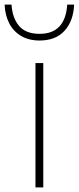

<svg xmlns="http://www.w3.org/2000/svg" viewBox="-56 -814 342 834"><path d="M98 0V-540H132V0ZM-36 -794H-6Q-2 -735 27.2 -701Q56.5 -667 116 -667Q227.5 -667 236 -794H266Q263 -723 224.5 -680.5Q186 -638 116 -638Q69 -638 35.5 -658Q2 -678 -16 -713Q-34 -748 -36 -794Z"/></svg>

Font: Encode Sans Expanded Thin
Style: Regular
Weight: 250
Width: 7
Designer: Multiple Designers
Foundry: Impallari Type
Version: Version 2.000